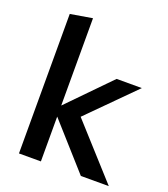

<svg xmlns="http://www.w3.org/2000/svg" viewBox="-136 -834 812 930"><g transform="rotate(20 270.5 -369.0)"><path d="M70 0V-719L183 -738V-288L391 -501H521L290 -269L533 0H389L183 -231V0Z"/></g></svg>

Font: Red Hat Text Medium
Style: Regular
Weight: 500
Designer: Pentagram, MCKL
Foundry: Pentagram, MCKL
Version: Version 1.023